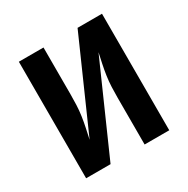

<svg xmlns="http://www.w3.org/2000/svg" viewBox="-126 -631 726 742"><g transform="rotate(-30 237.5 -260.0)"><path d="M52 0V-520H162V-312Q162 -288 161 -264Q160 -240 156.5 -216Q153 -192 148 -168.5Q143 -145 138 -122L314 -520H423V0H313V-208Q313 -232 314 -256Q315 -280 318.5 -304Q322 -328 327 -351.5Q332 -375 337 -398L161 0Z"/></g></svg>

Font: Iosevka QP
Style: Bold
Weight: 700
Designer: Belleve Invis
Foundry: Belleve Invis
Version: Version 20.0.0; ttfautohint (v1.8.4)